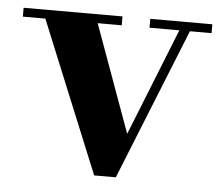

<svg xmlns="http://www.w3.org/2000/svg" viewBox="-41 -506 650 561"><g transform="rotate(5 284.0 -225.0)"><path d="M560 -460V-434H496.5L318 10H254.5L72.5 -434H6.5V-460H296.5V-434H226L340 -119.5L465.5 -434H378V-460Z"/></g></svg>

Font: Bodoni Moda 9pt
Style: Bold
Weight: 700
Designer: Owen Earl
Foundry: indestructible type
Version: Version 2.005